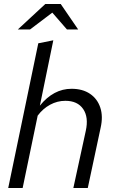

<svg xmlns="http://www.w3.org/2000/svg" viewBox="-20 -938 582 958"><path d="M21 0 171 -722 246 -737 179 -411Q213 -453 252.5 -474Q292 -495 337 -495Q392 -495 429 -470Q466 -445 480.5 -401Q495 -357 482 -300L418 0H346L408 -285Q423 -353 395 -394Q367 -435 306 -435Q266 -435 230 -415.5Q194 -396 168 -361L93 0ZM69 -791 206 -918H283L370 -791H314L241 -875L130 -791Z"/></svg>

Font: Red Hat Text
Style: Italic
Weight: 300
Italic angle: -12°
Designer: Pentagram, MCKL
Foundry: Pentagram, MCKL
Version: Version 1.023